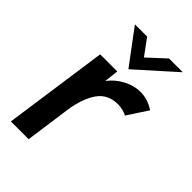

<svg xmlns="http://www.w3.org/2000/svg" viewBox="-211 -776 856 856"><g transform="rotate(45 216.5 -348.5)"><path d="M99 -493H207L199 -425Q226 -461 266 -481.5Q306 -502 344 -502Q391 -502 433 -474L370 -378Q360 -384 344 -388Q328 -392 314 -392Q249 -392 216 -344Q183 -296 171 -215L141 0H29ZM114 -697H191L247 -621L329 -697H416L235 -535Z"/></g></svg>

Font: Hanken Grotesk SemiBold
Style: Italic
Weight: 600
Italic angle: -8°
Designer: Alfredo Marco Pradil
Foundry: Hanken Design Co.
Version: Version 3.014